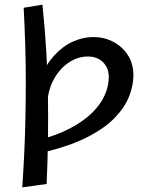

<svg xmlns="http://www.w3.org/2000/svg" viewBox="-20 -617 634 819"><path d="M75 182Q80 110 83.5 35Q87 -40 88.5 -117Q90 -194 90 -272Q90 -350 87.5 -428.5Q85 -507 81 -584L161 -597Q172 -493 177.5 -395.5Q183 -298 184.5 -204.5Q186 -111 184.5 -18.5Q183 74 179 168ZM160 34 142 -19Q221 -39 278 -69Q335 -99 372 -135Q409 -171 426.5 -210.5Q444 -250 444 -288Q444 -327 419.5 -351.5Q395 -376 355 -376Q310 -376 270 -348Q230 -320 205.5 -271Q181 -222 181 -157L119 -126Q125 -215 150 -278Q175 -341 212 -381Q249 -421 292 -440Q335 -459 378 -459Q424 -459 462.5 -439Q501 -419 525 -382.5Q549 -346 549 -295Q549 -253 531 -206.5Q513 -160 470 -115Q427 -70 351.5 -31.5Q276 7 160 34Z"/></svg>

Font: Marhey Light Light
Style: Regular
Weight: 300
Version: Version 1.000